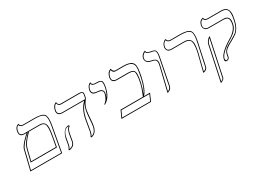

<svg xmlns="http://www.w3.org/2000/svg" viewBox="-22 -1315 3096 2271"><g transform="rotate(-30 1525.5 -179.0)"><path d="M50.8 0 114.7 -263.2Q126.5 -313 219.7 -398.9Q230.5 -408.7 239.7 -417H208.5Q155.8 -417 149.9 -461.4Q148.4 -475.1 151.4 -490.2Q155.3 -509.8 162.8 -523.7Q170.4 -537.6 178.2 -544.2Q186 -550.8 193.4 -554.4Q200.7 -558.1 205.1 -558.6L210 -559.1Q213.4 -524.9 249.5 -523.9H405.3Q512.2 -523.9 539.6 -486.8Q564.9 -452.1 545.9 -343.8Q545.4 -341.8 545.4 -340.8L483.9 0ZM272.5 -417Q173.3 -323.2 155.3 -246.1L119.1 -100.1H456.5L480 -231Q503.4 -360.4 481 -393.6Q463.9 -416.5 418.5 -417ZM63.5 -9.8H475.6L535.6 -342.8Q554.2 -447.8 533.2 -479Q516.6 -501.5 475.1 -509.3Q447.3 -514.2 405.3 -514.2H249.5Q210 -515.6 201.2 -546.9Q171.9 -536.1 161.6 -490.2Q161.1 -488.8 161.1 -487.8Q151.9 -437.5 192.9 -428.2Q200.7 -426.8 208.5 -426.8H266.6L246.1 -409.2Q169.4 -343.8 136.2 -286.6Q127.4 -271.5 124.5 -260.7ZM265.6 -424.3 268.6 -426.8H418.5Q489.7 -426.8 500.5 -368.2Q502.9 -354.5 502.9 -338.9Q502.4 -299.8 489.7 -229L464.8 -89.8H106.4L145.5 -248.5Q165 -329.6 265.6 -424.3Z M989.7 -295.9Q984.4 -270 976.6 -160.2Q973.1 -113.8 966.8 -85Q947.3 1 877.4 12.2L871.6 2Q887.7 -19.5 894 -48.8Q898.4 -69.8 909.2 -136Q919.9 -202.1 924.3 -223.1Q950.2 -340.8 1020.5 -408.2H725.6Q669.4 -408.2 661.1 -450.2Q658.7 -463.9 661.6 -479Q666 -499.5 674.1 -515.6Q682.1 -531.7 690.4 -539.8Q698.7 -547.9 706.3 -552.7Q713.9 -557.6 718.8 -558.6L723.6 -560.1Q723.6 -528.3 749.5 -518.6Q756.8 -516.1 763.7 -516.1H1009.8Q1061 -516.1 1063 -485.4Q1063.5 -474.1 1060.1 -458L1055.2 -434.1Q1052.2 -419.4 1030.8 -392.6Q1002.4 -354.5 989.7 -295.9ZM679.7 -159.2Q677.7 -149.9 670.9 -108.4Q664.1 -67.9 662.1 -58.1Q650.4 -3.4 594.7 10.3Q584.5 12.7 574.2 13.2L569.3 2Q585 -13.2 591.8 -41Q593.8 -49.8 600.1 -88.4Q606.9 -127.9 609.4 -138.2Q639.2 -241.7 705.6 -248Q715.8 -247.6 721.7 -244.1L718.8 -231Q691.9 -214.8 679.7 -159.2ZM1037.6 -418Q1043 -427.2 1045.4 -436L1050.3 -460Q1057.1 -492.7 1044.9 -500Q1039.6 -502.4 1032.7 -503.9Q1022.5 -505.9 1009.8 -505.9H763.7Q729.5 -505.9 717.3 -539.6Q716.3 -543.5 715.3 -546.4Q682.6 -527.3 671.4 -477.1Q663.1 -429.7 707 -419.9Q716.3 -418.5 725.6 -418ZM1016.6 -389.6Q956.5 -324.7 934.1 -220.7Q929.7 -200.2 919.4 -135.3Q908.7 -68.4 903.8 -46.9Q897.5 -19.5 884.8 0.5Q940.9 -14.6 957 -86.9Q962.4 -111.3 970.2 -220.7Q973.6 -268.6 980 -297.9Q992.7 -355 1016.6 -389.6ZM669.9 -161.1Q682.6 -216.8 710.4 -237.8Q707.5 -238.3 705.6 -237.8Q642.1 -237.8 619.6 -139.6Q619.1 -137.2 619.1 -135.7Q617.2 -126.5 610.4 -87.9Q603.5 -48.8 601.6 -39.1Q596.2 -15.6 583 2Q640.6 -7.8 652.3 -60.1Q654.3 -68.8 660.6 -108.9Q668 -150.9 669.9 -161.1Z M1208 -243.2 1203.6 -250Q1255.4 -284.7 1272 -360.8Q1281.2 -404.8 1220.7 -413.6Q1212.4 -414.6 1204.6 -415Q1133.3 -417.5 1132.8 -469.7Q1132.8 -478.5 1134.8 -486.8Q1141.1 -516.6 1155.5 -534.7Q1169.9 -552.7 1181.2 -555.7L1192.4 -559.1Q1189.5 -525.9 1228.5 -522Q1237.8 -521 1254.9 -521Q1312 -521 1323.2 -495.6Q1332.5 -472.2 1319.8 -411.1Q1298.3 -309.1 1235.8 -260.3Q1222.2 -250 1208 -243.2ZM1264.2 -304.7Q1296.9 -351.1 1310.1 -413.1Q1325.7 -485.8 1307.6 -500.5Q1300.3 -505.9 1289.1 -508.3Q1275.4 -510.7 1254.9 -511.2Q1205.6 -511.2 1191.9 -526.4Q1185.1 -534.7 1182.6 -545.4Q1154.3 -528.8 1144.5 -484.9Q1136.2 -438 1183.6 -427.7Q1193.8 -425.8 1205.1 -424.8Q1275.9 -421.9 1282.7 -378.9Q1283.2 -373 1283.2 -368.2Q1282.7 -363.3 1281.7 -358.9Q1274.9 -327.6 1264.2 -304.7Z M1625 -533.2Q1738.3 -533.2 1759.8 -476.1Q1774.4 -437 1751.5 -327.6Q1749.5 -317.4 1746.1 -301.8Q1715.8 -161.6 1660.2 -100.1H1742.2L1697.8 0H1293.9L1339.4 -100.1H1645Q1684.6 -193.8 1698.2 -255.9Q1723.6 -376 1704.6 -404.8Q1688 -424.8 1631.3 -424.8H1477.1Q1422.9 -424.8 1414.1 -466.8Q1411.6 -481 1414.6 -497.1Q1427.7 -560.1 1475.1 -576.2Q1481 -577.6 1481 -578.1Q1486.3 -536.6 1518.1 -533.2ZM1345.7 -89.8 1309.6 -9.8H1691.4L1727.1 -89.8ZM1665.5 -122.1Q1710.9 -183.6 1736.3 -304.2Q1761.2 -421.9 1754.4 -458Q1743.7 -505.4 1687 -517.6Q1660.6 -522.9 1625 -522.9H1518.1Q1481 -522.9 1472.7 -561.5Q1472.2 -563.5 1472.2 -564.5Q1435.5 -544.9 1424.3 -495.1Q1415.5 -446.8 1460 -436.5Q1468.8 -435.1 1477.1 -435.1H1631.3Q1696.8 -435.1 1713.9 -407.7Q1723.6 -390.6 1723.6 -362.8Q1723.1 -326.2 1708 -253.9Q1695.3 -194.3 1665.5 -122.1Z M1919.4 5.9 2002 -335.9Q2012.7 -387.7 1981 -402.3Q1966.8 -408.7 1940.4 -413.1Q1886.2 -422.4 1874.5 -462.9Q1870.6 -478 1873.5 -494.1Q1878.9 -519 1895.3 -535.2Q1911.6 -551.3 1924.8 -555.2L1938.5 -559.1Q1937.5 -532.7 1974.1 -522.9Q1980.5 -521.5 1992.2 -519Q2039.6 -511.2 2050.8 -495.6Q2067.4 -471.2 2054.2 -405.8L1984.4 -50.8Q1979.5 -28.3 1963.4 -14.2Q1947.3 0 1933.1 2.9ZM1938.5 -568.8 1928.7 -566.9 1929.2 -568.8ZM1930.2 -545.9Q1892.6 -529.3 1883.3 -491.7Q1874 -448.7 1918.5 -429.7Q1929.7 -425.3 1941.9 -422.9Q2002.9 -413.6 2012.7 -379.9Q2017.6 -360.8 2011.7 -334L1933.1 -7.8Q1967.3 -22 1974.6 -53.2L2044.4 -408.2Q2060.1 -481 2037.1 -496.1Q2028.3 -501.5 2009.3 -505.9Q2002 -507.3 1990.2 -509.3Q1944.3 -518.6 1933.1 -538.1Q1931.2 -542.5 1930.2 -545.9Z M2404.8 12.2 2466.3 -233.9Q2492.2 -355.5 2463.4 -389.6Q2442.9 -412.6 2392.1 -413.1H2217.3Q2167.5 -413.1 2156.2 -453.1Q2152.3 -469.2 2155.8 -486.8Q2161.6 -514.6 2177.7 -532.2Q2193.8 -549.8 2206.5 -553.7L2219.7 -557.1Q2223.1 -522 2261.2 -521H2387.2Q2499 -521 2527.8 -484.9Q2556.2 -447.8 2534.7 -344.2L2468.3 -33.2Q2464.4 -14.6 2448.5 -3.2Q2432.6 8.3 2418.5 10.3ZM2418 -0.5Q2452.1 -10.7 2458.5 -35.2L2524.9 -346.2Q2546.9 -449.2 2519.5 -480Q2503.4 -497.1 2469.7 -504.4Q2438.5 -510.7 2387.2 -511.2H2261.2Q2221.2 -512.7 2211.4 -544.4Q2175.8 -530.3 2166 -486.8Q2165.5 -485.4 2165.5 -484.9Q2155.8 -439.9 2193.8 -426.8Q2198.2 -425.3 2202.1 -424.3Q2210 -422.9 2217.3 -422.9H2392.1Q2480 -422.9 2488.3 -349.6Q2489.3 -340.3 2489.3 -331.1Q2488.8 -293.9 2475.6 -231.9Z M2764.2 -38.1Q2763.7 -35.2 2762.2 -26.4Q2759.3 -11.2 2757.8 -2.9Q2749 29.3 2716.8 29.8Q2712.9 29.8 2709.7 29.3Q2706.5 28.8 2704.1 27.6Q2701.7 26.4 2700 24.7Q2698.2 22.9 2696.8 20.8Q2695.3 18.6 2694.6 15.6Q2693.8 12.7 2693.8 9Q2693.8 5.4 2694.3 1.2Q2694.8 -2.9 2695.8 -7.8Q2712.4 -83.5 2873.5 -180.2Q2927.7 -210 2962.4 -256.3Q2981.9 -283.7 2987.8 -310.1Q3002.4 -378.9 2976.6 -399.9Q2959 -412.6 2927.7 -413.1H2725.1Q2676.8 -413.1 2663.6 -451.7Q2658.2 -468.8 2661.6 -487.8Q2673.3 -543.9 2719.7 -554.2Q2727.5 -555.2 2727.1 -555.2Q2729 -522 2769 -521H2955.1Q3062.5 -521 3049.3 -400.9Q3046.9 -378.9 3039.1 -344.2Q3017.1 -241.7 2961.4 -195.8Q2939 -177.7 2884.8 -147.9Q2806.6 -106.4 2784.7 -80.6Q2769 -61 2764.2 -38.1ZM2534.2 220.2 2525.4 215.8 2624.5 -251Q2634.3 -291.5 2678.2 -324.2H2687L2579.1 184.1Q2574.2 198.7 2534.2 220.2ZM2754.4 -40Q2764.6 -89.4 2825.7 -127Q2843.3 -137.7 2879.9 -156.7Q2949.2 -194.3 2972.7 -219.2Q3011.2 -261.2 3029.3 -346.2Q3050.3 -443.8 3029.3 -479Q3014.2 -502 2983.9 -508.3Q2970.2 -510.7 2955.1 -511.2H2769Q2726.1 -512.7 2718.3 -543.5Q2682.6 -533.2 2671.9 -488.3Q2671.4 -486.8 2671.4 -485.8Q2662.1 -442.4 2698.7 -427.7Q2704.6 -425.8 2710 -424.3Q2717.8 -422.9 2725.1 -422.9H2927.7Q3000.5 -422.9 3003.9 -360.4Q3003.9 -356.9 3004.4 -355Q3003.9 -336.9 2998 -308.1Q2982.9 -237.3 2892.1 -179.2Q2884.3 -174.3 2878.4 -171.4Q2721.7 -76.7 2705.6 -5.9Q2706.5 18.6 2716.8 20Q2742.2 18.6 2748 -4.9Q2749.5 -12.7 2752 -27.3Q2753.9 -36.6 2754.4 -40ZM2537.6 207Q2566.4 190.9 2569.3 182.1L2673.3 -307.6Q2641.1 -279.3 2634.3 -249Z"/></g></svg>

Font: Linux Biolinum Outline O
Style: Italic
Weight: 400
Italic angle: -12°
Designer: Philipp H. Poll
Foundry: Philipp H. Poll
Version: Version 0.6.2